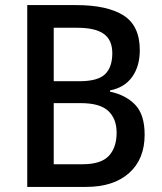

<svg xmlns="http://www.w3.org/2000/svg" viewBox="-20 -734 637 754"><path d="M279 -714Q401 -714 465 -673.5Q529 -633 529 -537Q529 -474 499 -432Q469 -390 412 -379V-374Q474 -361 511 -322.5Q548 -284 548 -205Q548 -109 487 -54.5Q426 0 318 0H87V-714ZM291 -415Q364 -415 392.5 -442.5Q421 -470 421 -525Q421 -577 387.5 -601Q354 -625 283 -625H191V-415ZM191 -329V-89H304Q377 -89 407.5 -122Q438 -155 438 -213Q438 -267 405.5 -298Q373 -329 297 -329Z"/></svg>

Font: Noto Sans Gurmukhi UI SemiCondensed Medium
Style: Regular
Weight: 500
Width: 4
Designer: Jelle Bosma - Monotype Design Team
Foundry: Monotype Imaging Inc.
Version: Version 2.004; ttfautohint (v1.8.4.7-5d5b)